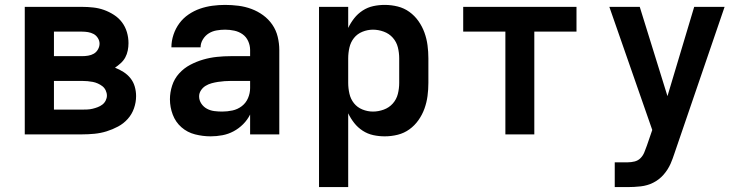

<svg xmlns="http://www.w3.org/2000/svg" viewBox="-20 -548 3040 783"><path d="M81 0V-520H315Q337 -520 360 -517.5Q383 -515 404 -507.5Q425 -500 444.5 -487.5Q464 -475 477.5 -457Q491 -439 497.5 -417Q504 -395 504 -372Q504 -357 501 -342Q498 -327 491 -314Q484 -301 472.5 -290.5Q461 -280 449 -272Q467 -265 483.5 -254.5Q500 -244 512 -229Q524 -214 529.5 -195Q535 -176 535 -156Q535 -131 526.5 -106.5Q518 -82 501 -63Q484 -44 461.5 -32Q439 -20 415 -12.5Q391 -5 365.5 -2.5Q340 0 315 0ZM200 -319H315Q327 -319 339.5 -321Q352 -323 362.5 -329Q373 -335 379.5 -346.5Q386 -358 386 -370Q386 -370 386 -370Q386 -370 386 -370Q386 -382 379 -393Q372 -404 361.5 -409.5Q351 -415 339 -417Q327 -419 315 -419H200ZM200 -101H315Q326 -101 336.5 -101.5Q347 -102 357.5 -104.5Q368 -107 378.5 -111Q389 -115 397.5 -121.5Q406 -128 411 -138Q416 -148 416 -158Q416 -169 411 -179.5Q406 -190 397.5 -196.5Q389 -203 379 -207.5Q369 -212 358.5 -214Q348 -216 337 -217Q326 -218 315 -218H200Z M839 8Q807 8 775.5 0Q744 -8 720 -29Q696 -50 684.5 -80.5Q673 -111 673 -143Q673 -171 682 -199Q691 -227 710.5 -248.5Q730 -270 755.5 -283.5Q781 -297 808.5 -305Q836 -313 864.5 -316Q893 -319 922 -319H1000V-344Q1000 -363 992 -380.5Q984 -398 969 -408.5Q954 -419 935.5 -423Q917 -427 898 -427Q881 -427 863.5 -424Q846 -421 831.5 -412Q817 -403 807.5 -387.5Q798 -372 798 -355H679Q679 -381 687.5 -406.5Q696 -432 711.5 -453Q727 -474 749 -489Q771 -504 795.5 -512.5Q820 -521 846 -524.5Q872 -528 898 -528Q925 -528 952.5 -524.5Q980 -521 1005.5 -511.5Q1031 -502 1053 -486Q1075 -470 1090.5 -447.5Q1106 -425 1112.5 -398Q1119 -371 1119 -344V0H1000V-81Q989 -59 971.5 -41.5Q954 -24 932.5 -12.5Q911 -1 887 3.5Q863 8 839 8ZM886 -93Q907 -93 928 -97.5Q949 -102 966 -115Q983 -128 991.5 -148Q1000 -168 1000 -189V-218H922Q909 -218 895.5 -217Q882 -216 869 -214Q856 -212 843 -208.5Q830 -205 818.5 -198Q807 -191 799.5 -179.5Q792 -168 792 -155Q792 -139 801 -125.5Q810 -112 824 -104.5Q838 -97 854 -95Q870 -93 886 -93Z M1281 215V-520H1400V-434Q1410 -455 1424.5 -473.5Q1439 -492 1459 -505Q1479 -518 1502 -523Q1525 -528 1549 -528Q1576 -528 1602 -521.5Q1628 -515 1649.5 -499.5Q1671 -484 1686.5 -462Q1702 -440 1711 -415Q1720 -390 1723.5 -363.5Q1727 -337 1727 -310V-210Q1727 -183 1723.5 -156.5Q1720 -130 1711 -105Q1702 -80 1686.5 -58Q1671 -36 1649.5 -20.5Q1628 -5 1602 1.5Q1576 8 1549 8Q1525 8 1502 3Q1479 -2 1459 -15Q1439 -28 1424.5 -46.5Q1410 -65 1400 -86V215ZM1501 -93Q1523 -93 1545 -101Q1567 -109 1582 -126Q1597 -143 1602.5 -165Q1608 -187 1608 -210V-310Q1608 -333 1602.5 -355Q1597 -377 1582 -394Q1567 -411 1545 -419Q1523 -427 1501 -427Q1479 -427 1458 -418.5Q1437 -410 1423.5 -393Q1410 -376 1405 -354Q1400 -332 1400 -310V-210Q1400 -188 1405 -166Q1410 -144 1423.5 -127Q1437 -110 1458 -101.5Q1479 -93 1501 -93Z M2041 0V-419H1869V-520H2331V-419H2159V0Z M2487 215V114H2539Q2554 114 2568 110.5Q2582 107 2592 97Q2602 87 2607.5 73.5Q2613 60 2618 46L2640 -18L2465 -520H2589L2702 -156L2811 -520H2935L2730 79Q2727 89 2723 99Q2719 109 2715 119Q2704 144 2686 164.5Q2668 185 2644 197Q2620 209 2593 212Q2566 215 2539 215Z"/></svg>

Font: Iosevka SS04 Extended
Style: Bold
Weight: 700
Width: 7
Monospace: yes
Designer: Belleve Invis
Foundry: Belleve Invis
Version: Version 19.0.0; ttfautohint (v1.8.4)